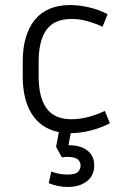

<svg xmlns="http://www.w3.org/2000/svg" viewBox="-20 -517 491 760"><path d="M353 138Q353 178 324 200.5Q295 223 248 223Q209 223 173 208L183 162Q215 174 246 174Q278 174 288.5 163.5Q299 153 299 138Q299 124 288 114Q277 104 245 104Q241 104 235.5 104.5Q230 105 225 106L202 64L213 6Q143 -8 106.5 -65Q70 -122 70 -214V-274Q70 -379 117.5 -438Q165 -497 258 -497Q293 -497 332 -488Q371 -479 406 -461L386 -411Q356 -425 325 -433.5Q294 -442 263 -442Q195 -442 164 -399Q133 -356 133 -274V-214Q133 -132 164 -88.5Q195 -45 263 -45Q295 -45 328 -53.5Q361 -62 395 -78L415 -29Q378 -10 337.5 0Q297 10 260 10L251 58H255Q299 58 326 79Q353 100 353 138Z"/></svg>

Font: Inria Sans Light
Style: Regular
Weight: 300
Designer: Black Foundry Team
Foundry: Black Foundry
Version: Version 1.2; ttfautohint (v1.8.3)